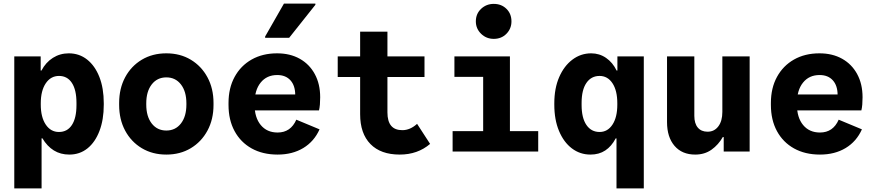

<svg xmlns="http://www.w3.org/2000/svg" viewBox="-20 -838 4840 1062"><path d="M360.5 -543Q418.5 -543 462 -508.5Q505.5 -474 529.8 -412Q554 -350 554 -267V-259Q554 -176 530.2 -113.8Q506.5 -51.5 463.8 -17.2Q421 17 363.5 17Q315 17 278 -5.8Q241 -28.5 214.5 -73H210V204H59V-526H205V-448H209.5Q233 -493 272.5 -518Q312 -543 360.5 -543ZM306.5 -418Q260.5 -418 233 -377Q205.5 -336 205.5 -266.5V-259.5Q205.5 -190 233 -149Q260.5 -108 306 -108Q352.5 -108 377.8 -146.8Q403 -185.5 403 -256.5V-269Q403 -340.5 377.8 -379.2Q352.5 -418 306.5 -418Z M639 -257.5V-268.5Q639 -348.5 672.2 -410.5Q705.5 -472.5 764.5 -507.8Q823.5 -543 900 -543Q976.5 -543 1035.2 -507.8Q1094 -472.5 1127.5 -410.5Q1161 -348.5 1161 -268.5V-257.5Q1161 -177.5 1127.5 -115.5Q1094 -53.5 1035.2 -18.2Q976.5 17 900 17Q823.5 17 764.5 -18.2Q705.5 -53.5 672.2 -115.5Q639 -177.5 639 -257.5ZM1011 -259.5V-266.5Q1011 -332 980.8 -371Q950.5 -410 900 -410Q849.5 -410 819.2 -371Q789 -332 789 -266.5V-259.5Q789 -194 819.2 -155Q849.5 -116 900 -116Q950.5 -116 980.8 -155Q1011 -194 1011 -259.5Z M1515.5 17Q1433 17 1372 -17Q1311 -51 1277.5 -112.8Q1244 -174.5 1244 -257.5V-268.5Q1244 -351 1277.8 -412.8Q1311.5 -474.5 1372 -508.8Q1432.5 -543 1512.5 -543Q1584.5 -543 1638 -513Q1691.5 -483 1721.2 -428.2Q1751 -373.5 1751 -300Q1751 -278.5 1749.5 -260.2Q1748 -242 1744.5 -227.5H1322.5V-315.5H1613V-312.5Q1613 -364.5 1586.5 -393.8Q1560 -423 1513.5 -423Q1455.5 -423 1421.8 -381.2Q1388 -339.5 1388 -266.5V-259.5Q1388 -188 1422.2 -146.5Q1456.5 -105 1515.5 -105Q1588 -105 1619 -176L1747.5 -122.5Q1717.5 -55.5 1657.5 -19.2Q1597.5 17 1515.5 17ZM1446.5 -629V-636L1550.5 -818H1724.5V-811.5L1579.5 -629Z M2191 17Q2086 17 2029 -41.2Q1972 -99.5 1972 -206.5V-663H2123V-216.5Q2123 -167 2143.5 -142.5Q2164 -118 2205.5 -118Q2248.5 -118 2287 -153L2359 -42Q2290 17 2191 17ZM1848 -412V-526H2328V-412Z M2652.5 -40V-526H2800.5V-40ZM2483.5 0V-112.5H2957V0ZM2493.5 -413V-526H2780.5V-413ZM2711.1 -623Q2670 -623 2641 -651.2Q2612 -679.5 2612 -720Q2612 -761.8 2641.1 -789.2Q2670.2 -816.5 2711 -816.5Q2753.5 -816.5 2781.2 -789.2Q2809 -762 2809 -719.8Q2809 -679.5 2781.2 -651.2Q2753.5 -623 2711.1 -623Z M3250 -543Q3295.5 -543 3332.2 -517.8Q3369 -492.5 3390.5 -448H3395V-526H3541V204H3390V-72.5H3385.5Q3362.5 -28.5 3328 -5.8Q3293.5 17 3246 17Q3188.5 17 3143.2 -17.2Q3098 -51.5 3072 -113.8Q3046 -176 3046 -259V-266.5Q3046 -349.5 3073 -411.5Q3100 -473.5 3146.2 -508.2Q3192.5 -543 3250 -543ZM3296.5 -418Q3250 -418 3223.5 -379.2Q3197 -340.5 3197 -269V-257Q3197 -186 3223.5 -147Q3250 -108 3296.5 -108Q3341 -108 3367.8 -148.8Q3394.5 -189.5 3394.5 -259.5V-266.5Q3394.5 -337 3367.8 -377.5Q3341 -418 3296.5 -418Z M3825.5 17Q3752.5 17 3711 -31.2Q3669.5 -79.5 3669.5 -162.5V-526H3820.5V-197Q3820.5 -155 3839.8 -132.2Q3859 -109.5 3894 -109.5Q3931 -109.5 3953.2 -139Q3975.5 -168.5 3975.5 -219V-526H4126.5V0H3983V-80H3978Q3954 -37.5 3915.8 -10.2Q3877.5 17 3825.5 17Z M4515.5 17Q4433 17 4372 -17Q4311 -51 4277.5 -112.8Q4244 -174.5 4244 -257.5V-268.5Q4244 -351 4277.8 -412.8Q4311.5 -474.5 4372 -508.8Q4432.5 -543 4512.5 -543Q4584.5 -543 4638 -513Q4691.5 -483 4721.2 -428.2Q4751 -373.5 4751 -300Q4751 -278.5 4749.5 -260.2Q4748 -242 4744.5 -227.5H4322.5V-315.5H4613V-312.5Q4613 -364.5 4586.5 -393.8Q4560 -423 4513.5 -423Q4455.5 -423 4421.8 -381.2Q4388 -339.5 4388 -266.5V-259.5Q4388 -188 4422.2 -146.5Q4456.5 -105 4515.5 -105Q4588 -105 4619 -176L4747.5 -122.5Q4717.5 -55.5 4657.5 -19.2Q4597.5 17 4515.5 17Z"/></svg>

Font: Google Sans Code
Style: Regular
Weight: 400
Monospace: yes
Designer: Google Sans Code Authors
Foundry: Google LLC
Version: Version 6.000